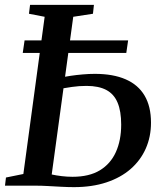

<svg xmlns="http://www.w3.org/2000/svg" viewBox="-22 -763 667 789"><path d="M282 6Q258 6 230 4.5Q202 3 174.8 1.5Q147.5 0 126 0H-1.5L2.5 -33.5L74 -48L161.5 -694L97 -706.5L101.5 -743H364L360 -706.5L279 -694L190.5 -46Q208.5 -42 231.5 -39.2Q254.5 -36.5 276 -36.5Q344.5 -36.5 388.5 -63.2Q432.5 -90 454.2 -138.2Q476 -186.5 476 -251Q476 -306 461.2 -341.2Q446.5 -376.5 415 -393.2Q383.5 -410 333.5 -410Q302.5 -410 273.8 -405.8Q245 -401.5 224.5 -398L228.5 -444Q245 -448 268.5 -451.5Q292 -455 318 -457.2Q344 -459.5 367.5 -459.5Q443 -459.5 494.5 -437Q546 -414.5 572.2 -370Q598.5 -325.5 598.5 -259Q598.5 -201 577 -152.5Q555.5 -104 514.8 -68.5Q474 -33 415.2 -13.5Q356.5 6 282 6ZM71.5 -545.5 79 -597H504.5L497 -545.5Z"/></svg>

Font: Merriweather 60pt Medium
Style: Italic
Weight: 500
Italic angle: -7.8°
Version: Version 2.101